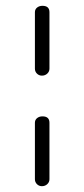

<svg xmlns="http://www.w3.org/2000/svg" viewBox="-20 -495 290 660"><path d="M150 121Q150 131 142.5 138Q135 145 124 145Q114 145 107 138Q100 131 100 121V-73Q100 -83 107.5 -89Q115 -95 126 -95Q150 -95 150 -73ZM150 -259Q150 -249 142.5 -242Q135 -235 124 -235Q114 -235 107 -242Q100 -249 100 -259V-453Q100 -463 107.5 -469Q115 -475 126 -475Q150 -475 150 -453Z"/></svg>

Font: Dongle
Style: Regular
Weight: 400
Designer: Yanghee Ryu
Foundry: Yanghee Ryu
Version: Version 2.000